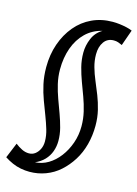

<svg xmlns="http://www.w3.org/2000/svg" viewBox="-168 -825 797 1119"><g transform="rotate(15 230.5 -265.0)"><path d="M11 81Q30 96 51 106.5Q72 117 94 117Q115 117 131 105Q147 93 157 72.5Q167 52 167 26Q167 -9 156 -45.5Q145 -82 130 -121Q115 -160 99 -203Q83 -246 72.5 -293.5Q62 -341 62 -395Q62 -471 84.5 -535.5Q107 -600 147.5 -648.5Q188 -697 244.5 -723.5Q301 -750 369 -750Q389 -750 410 -747.5Q431 -745 451.5 -740.5Q472 -736 488 -729L454 -633Q441 -639 429.5 -643Q418 -647 403 -647Q365 -647 344 -617.5Q323 -588 323 -542Q323 -504 333.5 -466.5Q344 -429 360 -391.5Q376 -354 391.5 -314.5Q407 -275 417.5 -231.5Q428 -188 428 -139Q428 -79 413.5 -24.5Q399 30 371 74.5Q343 119 306 152Q269 185 222.5 202.5Q176 220 125 220Q99 220 72.5 215Q46 210 21 199Q-4 188 -27 173ZM325 -684Q266 -670 225.5 -630.5Q185 -591 164 -532.5Q143 -474 143 -403Q143 -359 153 -316.5Q163 -274 178 -233Q193 -192 207.5 -152.5Q222 -113 232 -74.5Q242 -36 242 3Q242 36 231 66.5Q220 97 197.5 120.5Q175 144 142 158Q184 156 221 134Q258 112 287 74Q316 36 333 -12.5Q350 -61 350 -114Q350 -159 340 -201.5Q330 -244 315 -284.5Q300 -325 285 -365.5Q270 -406 259.5 -447Q249 -488 249 -532Q249 -576 267 -618.5Q285 -661 325 -684Z"/></g></svg>

Font: Georama ExtraCondensed Thin Medium
Style: Italic
Weight: 500
Italic angle: -9°
Version: Version 1.001